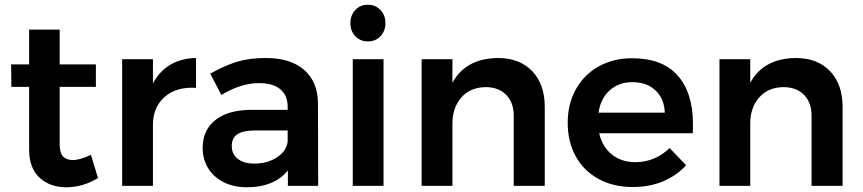

<svg xmlns="http://www.w3.org/2000/svg" viewBox="-20 -785 3644 811"><path d="M394 -33Q330 6 260 6Q191 6 147 -34.5Q103 -75 103 -154V-418H28L27 -513H103V-660H232V-513H385V-418H232V-177Q232 -140 246 -124.5Q260 -109 288 -109Q318 -109 364 -131Z M808 -540V-414Q725 -419 675.5 -375.5Q626 -332 626 -258V0H496V-535H626V-432Q653 -484 699.5 -511.5Q746 -539 808 -540Z M1196 0V-65Q1168 -30 1124 -12Q1080 6 1023 6Q967 6 924.5 -15.5Q882 -37 859 -75Q836 -113 836 -160Q836 -235 889 -277.5Q942 -320 1039 -321H1195V-335Q1195 -382 1164 -408Q1133 -434 1074 -434Q998 -434 915 -384L868 -474Q931 -509 982.5 -524.5Q1034 -540 1103 -540Q1207 -540 1264.5 -490Q1322 -440 1323 -350L1324 0ZM1195 -186V-234H1060Q1008 -234 983.5 -218.5Q959 -203 959 -168Q959 -134 984.5 -114Q1010 -94 1054 -94Q1110 -94 1150 -120.5Q1190 -147 1195 -186Z M1470 -535H1600V0H1470ZM1608 -687Q1608 -654 1587 -632Q1566 -610 1534 -610Q1502 -610 1481 -632Q1460 -654 1460 -687Q1460 -721 1481 -743Q1502 -765 1534 -765Q1566 -765 1587 -743Q1608 -721 1608 -687Z M2281 -334V0H2150V-296Q2150 -352 2118 -384.5Q2086 -417 2031 -417Q1966 -416 1928.5 -373Q1891 -330 1891 -263V0H1761V-535H1891V-435Q1946 -538 2083 -540Q2175 -540 2228 -484.5Q2281 -429 2281 -334Z M2907 -261Q2907 -235 2906 -222H2511Q2524 -165 2564.5 -132.5Q2605 -100 2664 -100Q2705 -100 2742.5 -115.5Q2780 -131 2808 -160L2878 -87Q2838 -43 2780.5 -19Q2723 5 2653 5Q2571 5 2508.5 -29Q2446 -63 2412 -124.5Q2378 -186 2378 -266Q2378 -346 2412.5 -408Q2447 -470 2509 -504.5Q2571 -539 2650 -539Q2778 -539 2842.5 -466Q2907 -393 2907 -261ZM2788 -309Q2786 -368 2749 -403Q2712 -438 2651 -438Q2594 -438 2555.5 -403.5Q2517 -369 2508 -309Z M3539 -334V0H3408V-296Q3408 -352 3376 -384.5Q3344 -417 3289 -417Q3224 -416 3186.5 -373Q3149 -330 3149 -263V0H3019V-535H3149V-435Q3204 -538 3341 -540Q3433 -540 3486 -484.5Q3539 -429 3539 -334Z"/></svg>

Font: Gontserrat Medium
Style: Regular
Weight: 500
Designer: Julieta Ulanovsky
Foundry: Julieta Ulanovsky
Version: Version 6.001